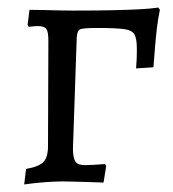

<svg xmlns="http://www.w3.org/2000/svg" viewBox="-20 -480 457 508"><path d="M44 8 49 -33Q83 -39 95 -51.5Q107 -64 107 -93L108 -373Q108 -396 102.5 -403.5Q97 -411 80 -411Q76 -411 70 -410.5Q64 -410 56 -409L53 -414L58 -454Q73 -454 93 -453.5Q113 -453 134 -452.5Q155 -452 173 -452Q237 -452 279.5 -453Q322 -454 350.5 -455.5Q379 -457 399 -460L403 -454Q398 -430 395 -404.5Q392 -379 390 -353Q388 -327 386 -302L340 -299Q341 -312 341.5 -321Q342 -330 342 -337.5Q342 -345 342 -353Q342 -377 336 -388.5Q330 -400 308 -403Q286 -406 238 -406Q200 -406 192 -402.5Q184 -399 183 -380L173 -87Q173 -62 179.5 -52.5Q186 -43 205 -43Q214 -43 230 -44Q246 -45 258 -46L261 -41L254 3Q230 2 209 1.5Q188 1 172 0.5Q156 0 146 0Q127 0 99.5 2Q72 4 44 8Z"/></svg>

Font: Alegreya
Style: Regular
Weight: 400
Designer: Juan Pablo del Peral
Foundry: Huerta Tipografica
Version: Version 2.009